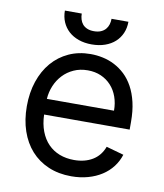

<svg xmlns="http://www.w3.org/2000/svg" viewBox="-83 -795 748 875"><g transform="rotate(10 291.0 -357.5)"><path d="M305.4 11.4Q246.4 11.4 199.2 -8.9Q152 -29.1 119.1 -65.9Q86.3 -102.6 68.7 -154.1Q51.1 -205.6 51.1 -268.5Q51.1 -331.3 68.7 -383.5Q86.3 -435.7 118.6 -473.4Q150.9 -511 196.2 -531.8Q241.5 -552.6 296.9 -552.6Q325.3 -552.6 353.7 -546.5Q382.1 -540.5 408.2 -527Q434.3 -513.5 456.7 -492.4Q479 -471.2 495.7 -440.9Q512.4 -410.5 521.8 -370.6Q531.2 -330.6 531.2 -279.8V-244.3H135.3Q136.7 -200.6 149.7 -166.9Q162.6 -133.2 185 -110.3Q207.4 -87.4 237.9 -75.6Q268.5 -63.9 305.4 -63.9Q354.8 -63.9 390.3 -85.2Q425.8 -106.5 441.8 -149.1L522.7 -126.4Q513.1 -95.5 493.6 -70.1Q474.1 -44.7 446 -26.6Q418 -8.5 382.5 1.4Q346.9 11.4 305.4 11.4ZM446 -316.8Q446 -351.6 435.5 -380.9Q425.1 -410.2 405.5 -431.6Q386 -453.1 358.5 -465.2Q331 -477.3 296.9 -477.3Q261 -477.3 232.1 -464.1Q203.1 -451 182.4 -428.8Q161.6 -406.6 149.5 -377.7Q137.4 -348.7 135.3 -316.8ZM440.3 -727.3Q440.3 -698.5 430 -674.5Q419.7 -650.6 400.6 -633.2Q381.4 -615.8 354 -606.2Q326.7 -596.6 292.6 -596.6Q259.2 -596.6 232.1 -606.2Q204.9 -615.8 185.9 -633.2Q166.9 -650.6 156.6 -674.5Q146.3 -698.5 146.3 -727.3H224.4Q224.4 -713.4 228.2 -700.8Q231.9 -688.2 239.9 -678.6Q247.9 -669 261 -663.4Q274.1 -657.7 292.6 -657.7Q311.4 -657.7 324.6 -663.4Q337.7 -669 346.1 -678.6Q354.4 -688.2 358.3 -700.8Q362.2 -713.4 362.2 -727.3Z"/></g></svg>

Font: Interop
Style: Regular
Weight: 400
Designer: Rasmus Andersson, Google, Jang Haemin
Foundry: jhaemin
Version: Version 1.008